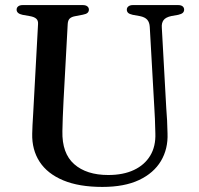

<svg xmlns="http://www.w3.org/2000/svg" viewBox="-20 -720 783 757"><path d="M588.5 -294.5 570.5 -613.5Q569.5 -632 560.5 -642.2Q551.5 -652.5 531.5 -656.5L503.5 -661.5Q490 -664.5 485 -669.5Q480 -674.5 480 -682Q480 -690 486.5 -695Q493 -700 504 -700H682Q694 -700 700 -695Q706 -690 706 -682Q706 -674.5 700.8 -669.5Q695.5 -664.5 682.5 -661.5L656.5 -657Q633 -652 624.8 -640.5Q616.5 -629 618 -611L635.5 -294Q637.5 -269 638.8 -244.8Q640 -220.5 640.5 -194.5Q643 -133 614.5 -85.2Q586 -37.5 528.2 -10.2Q470.5 17 383.5 17Q291.5 17 229.2 -9Q167 -35 136.2 -82.2Q105.5 -129.5 107 -193Q107 -206.5 108.2 -227Q109.5 -247.5 110.8 -271.8Q112 -296 113.5 -321.5L130 -625Q131 -639 123 -646.2Q115 -653.5 97.5 -656.5L69 -661.5Q45.5 -666.5 45.5 -682Q45.5 -690 51.8 -695Q58 -700 70 -700H306Q318 -700 324.2 -695Q330.5 -690 330.5 -682Q330.5 -674.5 325.2 -669.5Q320 -664.5 306.5 -662L278 -656.5Q262.5 -654 255.2 -647.2Q248 -640.5 247 -626L230.5 -323Q228.5 -286.5 227.5 -257Q226.5 -227.5 226 -203Q224 -115.5 272.5 -72.8Q321 -30 407 -30Q466 -30 508 -49.8Q550 -69.5 572.2 -106.2Q594.5 -143 592.5 -194.5Q592 -228.5 590.8 -251.5Q589.5 -274.5 588.5 -294.5Z"/></svg>

Font: Fraunces
Style: Regular
Weight: 400
Version: Version 1.000;[b76b70a41]